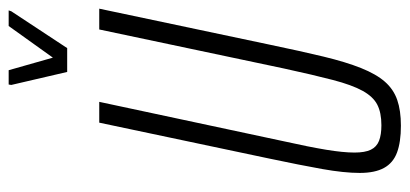

<svg xmlns="http://www.w3.org/2000/svg" viewBox="-271 -666 945 443"><g transform="rotate(-90 201.5 -444.5)"><path d="M133 8Q95 8 71 -1Q47 -10 35.5 -31Q24 -52 24 -87Q24 -123 33 -173.5Q42 -224 57 -295L140 -688H188L97 -262Q84 -204 77.5 -164.5Q71 -125 71 -99Q71 -75 77.5 -61.5Q84 -48 98 -42.5Q112 -37 134 -37Q163 -37 181.5 -46.5Q200 -56 213.5 -80.5Q227 -105 238.5 -149Q250 -193 265 -262L355 -688H403L320 -295Q305 -223 292.5 -171Q280 -119 266 -84Q252 -49 234.5 -29Q217 -9 192.5 -0.5Q168 8 133 8ZM257 -762 227 -891 228 -897H261L290 -795L363 -897H399L397 -891L312 -762Z"/></g></svg>

Font: Saira UltraCondensed Light
Style: Italic
Weight: 300
Width: 1
Italic angle: -12°
Designer: Hector Gatti with collaboration of the Omnibus-Type team
Foundry: Omnibus-Type
Version: Version 1.101